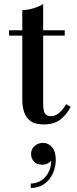

<svg xmlns="http://www.w3.org/2000/svg" viewBox="-20 -610 384 952"><path d="M196 7Q152.5 7 130 -10.8Q107.5 -28.5 99 -56Q90.5 -83.5 90.5 -113V-560Q116.5 -560 146.2 -569Q176 -578 194 -590V-98Q194 -60.5 203 -47.2Q212 -34 234 -34Q255.5 -34 275.2 -51.8Q295 -69.5 308 -93.5L330.5 -80Q310 -41 279 -17Q248 7 196 7ZM25 -433.5V-460H301V-433.5ZM132.5 322V300Q162.5 300 186.5 283.5Q210.5 267 223.5 237.8Q236.5 208.5 233.5 170.5H240.5Q241 177.5 234.5 186Q228 194.5 216.5 200.5Q205 206.5 190.5 206.5Q162 206.5 148 190.8Q134 175 134 153Q134 138 141.8 125.5Q149.5 113 163.5 105.8Q177.5 98.5 194 98.5Q220 98.5 238.2 120Q256.5 141.5 256.5 182Q256.5 218 242 250Q227.5 282 199.8 302Q172 322 132.5 322Z"/></svg>

Font: Bodoni Moda 9pt Medium
Style: Regular
Weight: 500
Designer: Owen Earl
Foundry: indestructible type
Version: Version 2.005